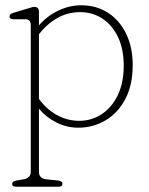

<svg xmlns="http://www.w3.org/2000/svg" viewBox="-20 -473 565 727"><path d="M127.5 -428V-377Q159.5 -413.5 201.5 -433.2Q243.5 -453 287.5 -453Q345 -453 389 -424.5Q433 -396 457.8 -345Q482.5 -294 482.5 -226.5Q482.5 -151 454.5 -98Q426.5 -45 379.5 -17.2Q332.5 10.5 276.5 10.5Q232.5 10.5 193.5 -9.2Q154.5 -29 127.5 -61.5V177.5Q127.5 203 155.5 206L200 210.5Q216.5 212.5 216.5 223.5Q216.5 234 201 234H41.5Q26 234 26 223.5Q26 213.5 42.5 210.5L69 206Q96.5 201 96.5 177.5V-377.5Q96.5 -400 76.5 -400H31.5Q16 -400 16 -411Q16 -420.5 31 -424.5L82.5 -440Q91.5 -442.5 98.5 -444.8Q105.5 -447 110 -447Q127.5 -447 127.5 -428ZM283.5 -427Q236 -427 196.8 -404.5Q157.5 -382 127.5 -343.5V-98.5Q156.5 -58.5 196.2 -37Q236 -15.5 280 -15.5Q326.5 -15.5 364.8 -40.5Q403 -65.5 425.8 -112.2Q448.5 -159 448.5 -225Q448.5 -287 427 -332.2Q405.5 -377.5 368.2 -402.2Q331 -427 283.5 -427Z"/></svg>

Font: Fraunces 72pt SuperSoft Thin
Style: Regular
Weight: 100
Version: Version 1.000;[b76b70a41]